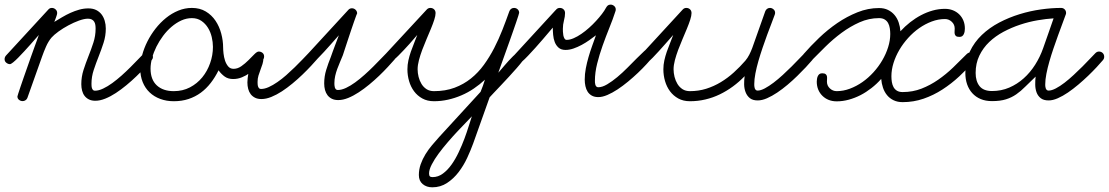

<svg xmlns="http://www.w3.org/2000/svg" viewBox="-67 -423 4730 819"><path d="M-24.4 -149.4Q-32.7 -149.4 -40 -155.3Q-47.4 -161.1 -47.4 -170.4Q-47.4 -179.2 -41.5 -186L139.2 -382.3Q145 -389.2 154.3 -389.2Q163.1 -389.2 169.9 -383.1Q176.8 -377 176.8 -367.7Q176.8 -363.8 175.3 -358.9Q173.8 -354 171.9 -348.6Q169.9 -343.3 168 -338.1Q166 -333 164.6 -329.6Q180.7 -339.4 198 -349.6Q215.3 -359.9 233.6 -368.2Q252 -376.5 271 -381.8Q290 -387.2 310.1 -387.2Q329.1 -387.2 343 -380.4Q356.9 -373.5 366 -361.8Q375 -350.1 379.6 -334.5Q384.3 -318.8 384.3 -301.3Q384.3 -270 374.8 -240.5Q365.2 -210.9 353.8 -182.1Q342.3 -153.3 332.8 -124.5Q323.2 -95.7 323.2 -65.9Q323.2 -62 323.5 -56.9Q323.7 -51.8 325.2 -47.1Q326.7 -42.5 329.6 -39.3Q332.5 -36.1 337.9 -36.1Q354 -36.1 373 -45.2Q392.1 -54.2 411.9 -68.6Q431.6 -83 451.7 -100.8Q471.7 -118.7 489.5 -136.5Q507.3 -154.3 522.5 -170.2Q537.6 -186 547.9 -196.3Q554.2 -203.1 564.5 -203.1Q573.7 -203.1 579.6 -196Q585.4 -189 585.4 -180.2Q585.4 -172.9 580.1 -166.5Q568.4 -152.8 551.5 -134.8Q534.7 -116.7 514.6 -97.4Q494.6 -78.1 472.2 -59.6Q449.7 -41 427 -26.1Q404.3 -11.2 381.8 -2.2Q359.4 6.8 339.8 6.8Q323.7 6.8 312.5 1.2Q301.3 -4.4 293.9 -13.9Q286.6 -23.4 283.2 -36.4Q279.8 -49.3 279.8 -64Q279.8 -95.2 289.3 -124.8Q298.8 -154.3 310.3 -183.1Q321.8 -211.9 331.3 -241Q340.8 -270 340.8 -300.8Q340.8 -309.6 339.6 -317.1Q338.4 -324.7 334.7 -330.6Q331.1 -336.4 324.7 -339.8Q318.4 -343.3 308.1 -343.3Q292.5 -343.3 270 -335.2Q247.6 -327.1 224.9 -314.9Q202.1 -302.7 182.6 -288.6Q163.1 -274.4 152.8 -262.7Q139.2 -246.6 129.4 -224.4Q119.6 -202.1 112.8 -182.6L49.8 -5.4Q47.4 1 41.7 4.6Q36.1 8.3 29.8 8.3Q21 8.3 14.2 2.9Q7.3 -2.4 7.3 -11.7Q7.3 -13.2 11 -24.4Q14.6 -35.6 20.5 -53Q26.4 -70.3 33.9 -92Q41.5 -113.8 49.6 -136.7Q57.6 -159.7 65.7 -182.4Q73.7 -205.1 80.6 -223.9Q87.4 -242.7 92.3 -255.9Q97.2 -269 98.6 -273.9Q94.2 -269 84.7 -258.1Q75.2 -247.1 63 -233.4Q50.8 -219.7 37.1 -204.8Q23.4 -189.9 11.2 -177.5Q-1 -165 -10.7 -157.2Q-20.5 -149.4 -24.4 -149.4Z M751.5 -389.2Q785.6 -389.2 810.8 -374Q835.9 -358.9 852.3 -334.5Q868.7 -310.1 876.7 -279.8Q884.8 -249.5 884.8 -219.7Q884.8 -210 886.5 -194.6Q888.2 -179.2 892.8 -164.8Q897.5 -150.4 906.2 -139.9Q915 -129.4 929.2 -129.4Q946.8 -129.4 962.9 -140.9Q979 -152.3 992.9 -166.3Q1006.8 -180.2 1018.1 -191.7Q1029.3 -203.1 1036.6 -203.1Q1045.9 -203.1 1052.7 -197.5Q1059.6 -191.9 1059.6 -182.1Q1059.6 -172.9 1053.7 -166.5Q1042 -152.3 1028.3 -137.9Q1014.6 -123.5 998.8 -112.1Q982.9 -100.6 965.1 -93.3Q947.3 -85.9 927.7 -85.9Q906.2 -85.9 891.8 -96.2Q877.4 -106.4 865.2 -123Q850.6 -93.3 831.8 -69.1Q813 -44.9 789.6 -27.6Q766.1 -10.3 737.3 -0.7Q708.5 8.8 674.3 8.8Q643.1 8.8 616.7 -1Q590.3 -10.7 571.3 -28.8Q552.2 -46.9 541.7 -72.8Q531.2 -98.6 531.2 -130.4Q531.2 -157.7 539.3 -187.7Q547.4 -217.8 561.8 -246.3Q576.2 -274.9 596.4 -300.8Q616.7 -326.7 641.1 -346.4Q665.5 -366.2 693.6 -377.7Q721.7 -389.2 751.5 -389.2ZM841.3 -223.1Q841.3 -243.2 836.2 -264.9Q831.1 -286.6 820.1 -304.4Q809.1 -322.3 792 -334Q774.9 -345.7 751.5 -345.7Q728.5 -345.7 706.5 -335.7Q684.6 -325.7 664.8 -308.8Q645 -292 628.7 -270Q612.3 -248 600.3 -224.1Q588.4 -200.2 581.8 -175.8Q575.2 -151.4 575.2 -130.4Q575.2 -83.5 601.8 -58.8Q628.4 -34.2 674.3 -34.2Q712.4 -34.2 743.2 -50.3Q773.9 -66.4 795.7 -93Q817.4 -119.6 829.3 -153.6Q841.3 -187.5 841.3 -223.1Z M1395.5 -187.5Q1389.6 -172.9 1383.3 -158.2Q1377 -143.6 1371.6 -128.9Q1366.2 -114.3 1362.8 -99.1Q1359.4 -84 1359.4 -68.8Q1359.4 -64.9 1359.6 -59.8Q1359.9 -54.7 1361.3 -50Q1362.8 -45.4 1365.7 -42.2Q1368.7 -39.1 1374 -39.1Q1390.1 -39.1 1409.2 -48.1Q1428.2 -57.1 1448 -71.5Q1467.8 -85.9 1487.8 -103.8Q1507.8 -121.6 1525.6 -139.4Q1543.5 -157.2 1558.6 -173.1Q1573.7 -189 1584 -199.2Q1590.3 -206.1 1600.6 -206.1Q1609.9 -206.1 1615.7 -199Q1621.6 -191.9 1621.6 -183.1Q1621.6 -175.8 1616.2 -169.4Q1604.5 -155.8 1587.6 -137.7Q1570.8 -119.6 1550.8 -100.3Q1530.8 -81.1 1508.3 -62.5Q1485.8 -43.9 1463.1 -29.1Q1440.4 -14.2 1418 -5.1Q1395.5 3.9 1376 3.9Q1359.9 3.9 1348.6 -1.7Q1337.4 -7.3 1330.1 -16.8Q1322.8 -26.4 1319.3 -39.3Q1315.9 -52.2 1315.9 -66.9Q1315.9 -97.2 1324.5 -124.8Q1333 -152.3 1344.2 -180.2Q1347.2 -189.5 1352.1 -202.4Q1356.9 -215.3 1361.8 -228.5Q1366.7 -241.7 1371.3 -253.4Q1376 -265.1 1378.4 -272.5Q1374 -267.6 1364 -256.3Q1354 -245.1 1341.6 -231Q1329.1 -216.8 1315.2 -201.7Q1301.3 -186.5 1289.1 -174.3L1288.6 -173.8Q1276.9 -160.2 1260 -142.1Q1243.2 -124 1223.1 -104.7Q1203.1 -85.4 1180.7 -66.9Q1158.2 -48.3 1135.5 -33.4Q1112.8 -18.6 1090.3 -9.5Q1067.9 -0.5 1048.3 -0.5Q1032.2 -0.5 1021 -6.1Q1009.8 -11.7 1002.4 -21.2Q995.1 -30.8 991.7 -43.7Q988.3 -56.6 988.3 -71.3Q988.3 -77.6 989.5 -89.6Q990.7 -101.6 993.2 -115.7Q995.6 -129.9 999.5 -144.8Q1003.4 -159.7 1009 -171.9Q1014.6 -184.1 1021.5 -191.9Q1028.3 -199.7 1037.1 -199.7Q1045.4 -199.7 1051 -191.7Q1056.6 -183.6 1056.6 -175.3Q1056.6 -162.1 1052.7 -149.9Q1048.8 -137.7 1044.2 -125.7Q1039.6 -113.8 1035.6 -100.8Q1031.7 -87.9 1031.7 -73.2Q1031.7 -69.3 1032 -64.2Q1032.2 -59.1 1033.7 -54.4Q1035.2 -49.8 1038.1 -46.6Q1041 -43.5 1046.4 -43.5Q1061.5 -43.5 1079.3 -51.5Q1097.2 -59.6 1116.2 -72.8Q1135.3 -85.9 1154.1 -102.5Q1172.9 -119.1 1190.4 -136.2Q1208 -153.3 1223.1 -169.2Q1238.3 -185.1 1249.5 -196.8L1418.9 -380.9Q1424.8 -387.7 1434.1 -387.7Q1442.9 -387.7 1449.5 -381.6Q1456.1 -375.5 1456.5 -366.2Q1456.1 -366.2 1452.4 -356.2Q1448.7 -346.2 1443.1 -330.3Q1437.5 -314.5 1430.9 -294.7Q1424.3 -274.9 1417.7 -255.1Q1411.1 -235.4 1405.3 -217.5Q1399.4 -199.7 1395.5 -187.5Z M2125.5 -389.2Q2134.8 -389.2 2141.1 -383.3Q2147.5 -377.4 2147.5 -368.2Q2147.5 -366.7 2144 -355.7Q2140.6 -344.7 2134.8 -327.9Q2128.9 -311 2121.6 -289.8Q2114.3 -268.6 2106.2 -246.1Q2098.1 -223.6 2090.3 -201.7Q2082.5 -179.7 2075.9 -161.4Q2069.3 -143.1 2064.7 -130.1Q2060.1 -117.2 2058.6 -112.8Q2062.5 -117.2 2069.6 -125.5Q2076.7 -133.8 2085.2 -143.8Q2093.8 -153.8 2103.3 -164.3Q2112.8 -174.8 2121.6 -183.3Q2130.4 -191.9 2138.2 -197.3Q2146 -202.6 2151.4 -202.6Q2160.2 -202.6 2166 -195.6Q2171.9 -188.5 2171.9 -180.2Q2171.9 -175.8 2162.1 -162.8Q2152.3 -149.9 2137.2 -132.6Q2122.1 -115.2 2104 -95.7Q2085.9 -76.2 2069.1 -58.3Q2052.2 -40.5 2039.3 -26.9Q2026.4 -13.2 2021.5 -7.8L1951.2 189.5Q1940.9 217.8 1925.8 250.5Q1910.6 283.2 1889.4 311Q1868.2 338.9 1840.1 357.4Q1812 376 1776.9 376Q1752.4 376 1736.1 362.3Q1719.7 348.6 1719.7 323.7Q1719.7 299.8 1727.5 277.6Q1735.4 255.4 1747.8 235.1Q1760.3 214.8 1775.9 196.3Q1791.5 177.7 1806.6 161.1L1982.9 -31.2Q1988.3 -43.9 1992.9 -56.9Q1997.6 -69.8 2001.5 -83Q1979.5 -62.5 1954.3 -45.4Q1929.2 -28.3 1901.4 -16.4Q1873.5 -4.4 1844 2.2Q1814.5 8.8 1784.2 8.8Q1755.9 8.8 1734.6 -2.9Q1713.4 -14.6 1699.2 -33.7Q1685.1 -52.7 1678 -77.1Q1670.9 -101.6 1670.9 -127.4Q1670.9 -146.5 1675 -165.3Q1679.2 -184.1 1685.5 -202.4Q1691.9 -220.7 1699.2 -238.5Q1706.5 -256.3 1712.9 -273.9Q1709 -269.5 1700.2 -259.3Q1691.4 -249 1680.2 -236.3Q1668.9 -223.6 1656.2 -210.2Q1643.6 -196.8 1632.3 -185.5Q1621.1 -174.3 1611.8 -167Q1602.5 -159.7 1598.1 -159.7Q1589.8 -159.7 1582.5 -165.5Q1575.2 -171.4 1575.2 -180.7Q1575.2 -189.5 1581.1 -196.3L1752.9 -381.8Q1759.3 -389.2 1768.6 -389.2Q1778.3 -389.2 1784.7 -383.1Q1791 -377 1791 -367.2Q1791 -356 1785.4 -338.6Q1779.8 -321.3 1771.2 -300.5Q1762.7 -279.8 1752.7 -256.6Q1742.7 -233.4 1734.1 -210.4Q1725.6 -187.5 1720 -166.3Q1714.4 -145 1714.4 -127.4Q1714.4 -111.8 1718.5 -95.2Q1722.7 -78.6 1731 -64.9Q1739.3 -51.3 1752.4 -42.7Q1765.6 -34.2 1784.2 -34.2Q1833 -34.2 1872.1 -48.8Q1911.1 -63.5 1942.1 -88.4Q1973.1 -113.3 1997.3 -146.7Q2021.5 -180.2 2041 -218Q2060.5 -255.9 2076.2 -295.9Q2091.8 -335.9 2105.5 -374.5Q2107.9 -381.3 2113.3 -385.3Q2118.7 -389.2 2125.5 -389.2ZM1945.8 73.2Q1938.5 81.1 1922.4 97.7Q1906.2 114.3 1886 135.7Q1865.7 157.2 1844 182.4Q1822.3 207.5 1804.2 231.9Q1786.1 256.3 1774.7 278.6Q1763.2 300.8 1763.2 316.9Q1763.2 325.7 1766.6 329.1Q1770 332.5 1778.3 332.5Q1801.8 332.5 1822 317.6Q1842.3 302.7 1859.1 279.1Q1876 255.4 1889.6 226.3Q1903.3 197.3 1914.1 168.5Q1924.8 139.6 1932.6 114.3Q1940.4 88.9 1945.8 73.2Z M2475.1 -272.5Q2462.4 -262.7 2446.8 -251.7Q2431.2 -240.7 2414.1 -231.4Q2397 -222.2 2379.4 -216.1Q2361.8 -210 2345.2 -210Q2326.7 -210 2315.7 -219.7Q2304.7 -229.5 2299.3 -243.7Q2293.9 -257.8 2292.5 -274.4Q2291 -291 2291 -305.2Q2286.1 -299.8 2274.7 -286.1Q2263.2 -272.5 2248.3 -255.1Q2233.4 -237.8 2216.8 -219.2Q2200.2 -200.7 2185.3 -185.1Q2170.4 -169.4 2158.7 -159.4Q2147 -149.4 2142.1 -149.4Q2133.8 -149.4 2126.5 -155.3Q2119.1 -161.1 2119.1 -170.4Q2119.1 -179.2 2125 -186L2302.2 -378.9L2302.7 -379.9L2303.2 -379.4Q2309.6 -389.2 2320.8 -389.2Q2330.6 -389.2 2336.9 -383.1Q2343.3 -377 2343.3 -367.2Q2343.3 -353 2338.6 -335.4Q2334 -317.9 2334 -300.3Q2334 -296.4 2334.2 -288.3Q2334.5 -280.3 2335.9 -272.5Q2337.4 -264.6 2340.8 -258.8Q2344.2 -252.9 2350.1 -252.9Q2363.8 -252.9 2380.1 -260Q2396.5 -267.1 2413.1 -278.6Q2429.7 -290 2445.8 -304.4Q2461.9 -318.8 2475.8 -334Q2489.7 -349.1 2500.7 -363.5Q2511.7 -377.9 2517.6 -389.2Q2521 -395.5 2525.4 -399.4Q2529.8 -403.3 2537.6 -403.3Q2545.9 -403.3 2552.7 -397.5Q2559.6 -391.6 2559.6 -382.8Q2559.6 -377.9 2558.1 -374.5Q2547.4 -341.3 2532.2 -304Q2517.1 -266.6 2503.4 -228Q2489.7 -189.5 2480.2 -151.4Q2470.7 -113.3 2470.7 -78.6Q2470.7 -75.2 2470.9 -70.3Q2471.2 -65.4 2472.7 -61Q2474.1 -56.6 2477.1 -53.7Q2480 -50.8 2484.9 -50.8Q2502 -50.8 2522.9 -63.2Q2543.9 -75.7 2565.9 -94Q2587.9 -112.3 2609.4 -134Q2630.9 -155.8 2649.2 -174.1Q2667.5 -192.4 2680.9 -204.8Q2694.3 -217.3 2700.7 -217.3Q2709 -217.3 2716.3 -211.4Q2723.6 -205.6 2723.6 -196.3Q2723.6 -188 2717.8 -180.7Q2707.5 -167.5 2690.9 -149.4Q2674.3 -131.3 2654.3 -112.3Q2634.3 -93.3 2611.8 -74.7Q2589.4 -56.2 2567.1 -41.5Q2544.9 -26.9 2523.7 -17.8Q2502.4 -8.8 2485.4 -8.8Q2468.8 -8.8 2457.5 -15.1Q2446.3 -21.5 2439.7 -31.7Q2433.1 -42 2430.2 -55.4Q2427.2 -68.8 2427.2 -83.5Q2427.2 -107.4 2431.9 -131.6Q2436.5 -155.8 2443.4 -179.4Q2450.2 -203.1 2458.7 -226.6Q2467.3 -250 2475.1 -272.5Z M3217.3 -389.2Q3225.6 -389.2 3232.4 -383.3Q3239.3 -377.4 3239.3 -368.7Q3239.3 -363.8 3237.8 -360.4Q3232.4 -344.7 3223.6 -322.5Q3214.8 -300.3 3205.3 -274.2Q3195.8 -248 3186 -219.5Q3176.3 -190.9 3168.2 -163.1Q3160.2 -135.3 3155.3 -109.9Q3150.4 -84.5 3150.4 -64.5Q3150.4 -61 3150.6 -56.2Q3150.9 -51.3 3152.3 -46.9Q3153.8 -42.5 3156.7 -39.6Q3159.7 -36.6 3164.6 -36.6Q3177.7 -36.6 3195.6 -46.1Q3213.4 -55.7 3232.7 -70.3Q3252 -85 3272 -103.3Q3292 -121.6 3309.8 -139.4Q3327.6 -157.2 3342 -172.4Q3356.4 -187.5 3365.2 -196.3Q3372.1 -203.1 3380.4 -203.1Q3388.7 -203.1 3396 -197.3Q3403.3 -191.4 3403.3 -182.1Q3403.3 -172.9 3397.5 -166.5Q3386.7 -153.8 3370.4 -136.2Q3354 -118.7 3334.2 -99.4Q3314.5 -80.1 3292.5 -61.5Q3270.5 -43 3248.3 -28.1Q3226.1 -13.2 3204.8 -3.9Q3183.6 5.4 3165 5.4Q3143.6 5.4 3131.3 -4.6Q3119.1 -14.6 3113.3 -30Q3107.4 -45.4 3107.2 -63.5Q3106.9 -81.5 3109.4 -98.1Q3085.9 -73.7 3059.3 -54.2Q3032.7 -34.7 3003.4 -20.5Q2974.1 -6.3 2942.1 1.2Q2910.2 8.8 2876 8.8Q2847.7 8.8 2826.4 -2.9Q2805.2 -14.6 2791 -33.7Q2776.9 -52.7 2769.8 -77.1Q2762.7 -101.6 2762.7 -127.4Q2762.7 -146.5 2766.8 -165.3Q2771 -184.1 2777.3 -202.4Q2783.7 -220.7 2791 -238.5Q2798.3 -256.3 2804.7 -273.9Q2800.3 -269 2790.8 -258.1Q2781.2 -247.1 2769 -233.4Q2756.8 -219.7 2743.4 -204.8Q2730 -189.9 2717.8 -177.5Q2705.6 -165 2695.8 -157.2Q2686 -149.4 2681.6 -149.4Q2673.3 -149.4 2666 -155.3Q2658.7 -161.1 2658.7 -170.4Q2658.7 -179.2 2664.6 -186L2844.7 -381.8Q2851.1 -389.2 2860.4 -389.2Q2870.1 -389.2 2876.5 -383.1Q2882.8 -377 2882.8 -367.2Q2882.8 -356 2877.2 -338.6Q2871.6 -321.3 2863 -300.5Q2854.5 -279.8 2844.5 -256.6Q2834.5 -233.4 2825.9 -210.4Q2817.4 -187.5 2811.8 -166.3Q2806.2 -145 2806.2 -127.4Q2806.2 -111.8 2810.3 -95.2Q2814.5 -78.6 2822.8 -64.9Q2831.1 -51.3 2844.2 -42.7Q2857.4 -34.2 2876 -34.2Q2912.6 -34.2 2945.3 -44.4Q2978 -54.7 3007.6 -72.5Q3037.1 -90.3 3063.2 -114Q3089.4 -137.7 3112.3 -164.1Q3122.1 -175.8 3129.2 -189.7Q3136.2 -203.6 3141.6 -217.8L3197.3 -375Q3199.7 -381.3 3205.1 -385.3Q3210.4 -389.2 3217.3 -389.2Z M4025.9 -265.6Q4015.6 -265.6 4011.2 -269Q4006.8 -272.5 4005.6 -277.6Q4004.4 -282.7 4004.9 -289.1Q4005.4 -295.4 4005.4 -301.3Q4005.4 -318.4 3992.9 -330.1Q3980.5 -341.8 3963.9 -341.8Q3935.5 -341.8 3907.5 -331.3Q3879.4 -320.8 3854 -303Q3828.6 -285.2 3806.9 -261.2Q3785.2 -237.3 3769.3 -210.2Q3753.4 -183.1 3744.4 -154.3Q3735.4 -125.5 3735.4 -97.7Q3735.4 -85 3737.3 -73Q3739.3 -61 3744.4 -51.5Q3749.5 -42 3759 -36.1Q3768.6 -30.3 3783.2 -30.3Q3826.2 -30.3 3863.8 -44.9Q3901.4 -59.6 3934.8 -82.8Q3968.3 -106 3998.3 -134.8Q4028.3 -163.6 4056.2 -191.9Q4063.5 -199.2 4071.8 -199.2Q4080.1 -199.2 4087.2 -192.9Q4094.2 -186.5 4094.2 -178.2Q4094.2 -168.9 4088.4 -162.6Q4059.1 -128.9 4025.1 -97.4Q3991.2 -65.9 3953.1 -41.3Q3915 -16.6 3872.6 -2Q3830.1 12.7 3783.2 12.7Q3761.2 12.7 3744.6 4.6Q3728 -3.4 3716.8 -17.1Q3705.6 -30.8 3699.5 -48.8Q3693.4 -66.9 3691.9 -86.4Q3672.9 -64.9 3650.4 -47.4Q3627.9 -29.8 3603.8 -17.3Q3579.6 -4.9 3553.7 2.2Q3527.8 9.3 3502 9.3Q3483.4 9.3 3468 3.2Q3452.6 -2.9 3441.2 -14.2Q3429.7 -25.4 3423.3 -40.8Q3417 -56.2 3417 -74.7Q3417 -80.1 3418 -86.4Q3418.9 -92.8 3421.4 -98.1Q3423.8 -103.5 3428.2 -106.9Q3432.6 -110.4 3439.9 -110.4Q3450.2 -110.4 3454.6 -106.9Q3459 -103.5 3460.2 -98.4Q3461.4 -93.3 3460.9 -86.9Q3460.4 -80.6 3460.4 -74.7Q3460.4 -57.6 3472.9 -45.9Q3485.4 -34.2 3502 -34.2Q3530.3 -34.2 3558.3 -44.7Q3586.4 -55.2 3611.8 -73Q3637.2 -90.8 3658.9 -114.7Q3680.7 -138.7 3696.5 -165.8Q3712.4 -192.9 3721.4 -221.7Q3730.5 -250.5 3730.5 -278.3Q3730.5 -290.5 3728.5 -302.7Q3726.6 -314.9 3721.4 -324.5Q3716.3 -334 3706.8 -339.8Q3697.3 -345.7 3682.6 -345.7Q3639.6 -345.7 3599.6 -327.9Q3559.6 -310.1 3522.9 -283Q3486.3 -255.9 3453.9 -223.9Q3421.4 -191.9 3393.6 -163.6Q3386.2 -156.2 3377.9 -156.2Q3369.6 -156.2 3362.5 -162.6Q3355.5 -168.9 3355.5 -177.2Q3355.5 -186 3361.3 -192.9Q3390.6 -226.6 3427 -261.5Q3463.4 -296.4 3504.4 -324.5Q3545.4 -352.5 3590.6 -370.6Q3635.7 -388.7 3682.6 -388.7Q3704.6 -388.7 3720.9 -380.6Q3737.3 -372.6 3748.8 -358.9Q3760.3 -345.2 3766.4 -327.1Q3772.5 -309.1 3773.9 -289.6Q3793 -310.5 3815.4 -328.1Q3837.9 -345.7 3862.1 -358.4Q3886.2 -371.1 3911.9 -378.2Q3937.5 -385.3 3963.9 -385.3Q3981.9 -385.3 3997.6 -379.2Q4013.2 -373 4024.7 -361.8Q4036.1 -350.6 4042.5 -335.2Q4048.8 -319.8 4048.8 -301.3Q4048.8 -295.9 4047.9 -289.6Q4046.9 -283.2 4044.4 -277.8Q4042 -272.5 4037.6 -269Q4033.2 -265.6 4025.9 -265.6Z M4350.6 -96.2Q4325.7 -72.8 4306.6 -53.5Q4287.6 -34.2 4267.8 -20.5Q4248 -6.8 4223.9 0.7Q4199.7 8.3 4164.6 8.3Q4137.2 8.3 4116.2 -0.5Q4095.2 -9.3 4080.6 -25.4Q4065.9 -41.5 4058.3 -63.5Q4050.8 -85.4 4050.8 -111.8Q4050.8 -162.6 4069.8 -202.9Q4088.9 -243.2 4121.1 -273.9Q4153.3 -304.7 4195.1 -326.7Q4236.8 -348.6 4282.2 -362.5Q4327.6 -376.5 4373.3 -382.8Q4418.9 -389.2 4459 -389.2Q4468.3 -389.2 4474.4 -383.1Q4480.5 -377 4480.5 -367.7Q4480.5 -365.2 4480 -363.5Q4479.5 -361.8 4478.5 -359.4Q4472.7 -343.3 4464.1 -320.3Q4455.6 -297.4 4446 -271.2Q4436.5 -245.1 4426.8 -216.6Q4417 -188 4409.2 -160.6Q4401.4 -133.3 4396.5 -108.2Q4391.6 -83 4391.6 -63.5Q4391.6 -60.1 4391.8 -55.4Q4392.1 -50.8 4393.6 -46.6Q4395 -42.5 4397.9 -39.6Q4400.9 -36.6 4405.8 -36.6Q4418.9 -36.6 4436.8 -45.9Q4454.6 -55.2 4473.9 -70.1Q4493.2 -85 4512.9 -103.3Q4532.7 -121.6 4550.5 -139.4Q4568.4 -157.2 4582.5 -172.4Q4596.7 -187.5 4605.5 -196.3Q4612.3 -203.1 4620.6 -203.1Q4630.4 -203.1 4636.7 -196.8Q4643.1 -190.4 4643.1 -180.7Q4643.1 -172.9 4637.7 -166.5Q4627.4 -154.3 4611.1 -136.7Q4594.7 -119.1 4575 -100.1Q4555.2 -81.1 4533 -62.3Q4510.7 -43.5 4488.5 -28.3Q4466.3 -13.2 4445.1 -3.9Q4423.8 5.4 4406.2 5.4Q4384.3 5.4 4372.1 -4.4Q4359.9 -14.2 4354.5 -29.1Q4349.1 -43.9 4348.9 -61.8Q4348.6 -79.6 4350.6 -96.2ZM4427.2 -344.7Q4395.5 -342.8 4358.6 -336.4Q4321.8 -330.1 4284.9 -317.9Q4248 -305.7 4213.6 -287.4Q4179.2 -269 4152.8 -243.9Q4126.5 -218.8 4110.6 -185.8Q4094.7 -152.8 4094.7 -111.8Q4094.7 -76.7 4111.3 -55.7Q4127.9 -34.7 4164.6 -34.7Q4204.1 -34.7 4238 -49.3Q4272 -64 4299.8 -88.9Q4327.6 -113.8 4348.6 -147Q4369.6 -180.2 4382.8 -217.8Q4394 -249.5 4405 -281Q4416 -312.5 4427.2 -344.7Z"/></svg>

Font: Helvetia Verbundene
Style: Regular
Weight: 400
Designer: Peter Wiegel, original typeface by Carl Albert Fahrenwaldt 1901
Foundry: Peter Wiegel
Version: Version 2.000